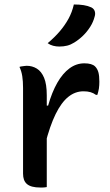

<svg xmlns="http://www.w3.org/2000/svg" viewBox="-20 -834 490 858"><path d="M182 -362H195Q212 -422 236 -464Q260 -506 290.5 -528.5Q321 -551 357 -551Q374 -551 386 -547.5Q398 -544 405 -537Q415 -527 419.5 -511.5Q424 -496 424 -469Q424 -461 423.5 -453.5Q423 -446 422 -438.5Q421 -431 419 -424Q417 -417 415 -410H409Q398 -418 385 -422Q372 -426 353 -426Q316 -426 285 -401Q254 -376 228.5 -324Q203 -272 182 -190ZM189 2Q183 3 178.5 3.5Q174 4 169.5 4Q165 4 160 4Q139 4 124 0Q109 -4 100 -12Q91 -20 87 -31.5Q83 -43 83 -58Q83 -99 83 -138.5Q83 -178 83 -216.5Q83 -255 83 -292.5Q83 -330 83 -367Q83 -404 83 -441Q83 -471 79.5 -493.5Q76 -516 67 -535Q72 -537 77.5 -537.5Q83 -538 88.5 -539Q94 -540 99 -540Q124 -540 144.5 -527.5Q165 -515 177 -486.5Q189 -458 189 -408Q189 -367 189 -324.5Q189 -282 189 -240Q189 -198 189 -156.5Q189 -115 189 -75.5Q189 -36 189 2ZM310 -814Q335 -814 354 -811Q373 -808 388 -801Q400 -795 403.5 -783.5Q407 -772 403 -760Q397 -736 383 -714Q369 -692 351 -674.5Q333 -657 312 -644Q296 -634 280 -630Q264 -626 245 -626Q231 -626 217.5 -629.5Q204 -633 193 -641Q225 -668 247.5 -694.5Q270 -721 286 -750Q302 -779 310 -814Z"/></svg>

Font: Recursive Casual Medium
Style: Regular
Weight: 500
Version: Version 1.047